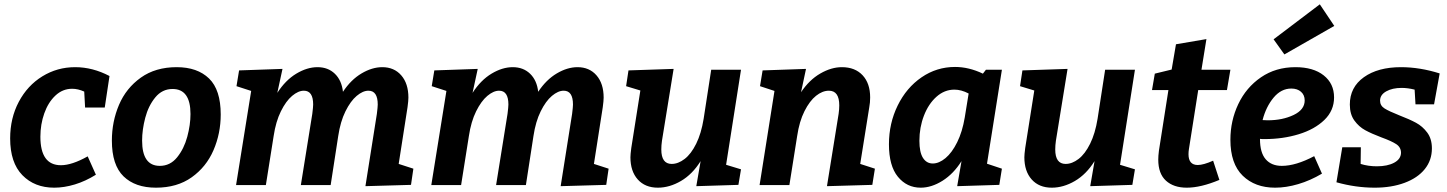

<svg xmlns="http://www.w3.org/2000/svg" viewBox="-20 -857 6701 889"><path d="M167 -224Q167 -92 262 -92Q313 -92 386 -133L424 -48Q376 -18 326.5 -3Q277 12 231 12Q140 12 83.5 -46Q27 -104 27 -216Q27 -310 67 -385.5Q107 -461 176 -503.5Q245 -546 328 -546Q409 -546 487 -505L465 -359H374L370 -433Q341 -446 314 -446Q270 -446 236.5 -414.5Q203 -383 185 -332Q167 -281 167 -224Z M1002 -327Q1002 -239 968.5 -161.5Q935 -84 867.5 -36Q800 12 702 12Q606 12 552 -40.5Q498 -93 498 -206Q498 -294 531 -371.5Q564 -449 632 -497.5Q700 -546 798 -546Q894 -546 948 -493.5Q1002 -441 1002 -327ZM638 -206Q638 -89 720 -89Q768 -89 800 -128.5Q832 -168 847 -223.5Q862 -279 862 -329Q862 -445 779 -445Q731 -445 699 -406Q667 -367 652.5 -311.5Q638 -256 638 -206Z M1826 -98 1894 -76 1883 -1 1672 5 1725 -330Q1729 -362 1729 -373Q1729 -437 1686 -437Q1660 -437 1631.5 -413Q1603 -389 1579.5 -341.5Q1556 -294 1546 -227L1511 0H1373L1426 -330Q1430 -362 1430 -373Q1430 -437 1387 -437Q1361 -437 1332.5 -413Q1304 -389 1280.5 -341.5Q1257 -294 1247 -227L1211 0H1073L1143 -436L1075 -458L1087 -531L1288 -538L1264 -427Q1302 -486 1352 -516Q1402 -546 1450 -546Q1499 -546 1530.5 -515.5Q1562 -485 1568 -432Q1605 -488 1654 -517Q1703 -546 1750 -546Q1805 -546 1838 -508Q1871 -470 1871 -405Q1871 -391 1867 -361Z M2730 -98 2798 -76 2787 -1 2576 5 2629 -330Q2633 -362 2633 -373Q2633 -437 2590 -437Q2564 -437 2535.5 -413Q2507 -389 2483.5 -341.5Q2460 -294 2450 -227L2415 0H2277L2330 -330Q2334 -362 2334 -373Q2334 -437 2291 -437Q2265 -437 2236.5 -413Q2208 -389 2184.5 -341.5Q2161 -294 2151 -227L2115 0H1977L2047 -436L1979 -458L1991 -531L2192 -538L2168 -427Q2206 -486 2256 -516Q2306 -546 2354 -546Q2403 -546 2434.5 -515.5Q2466 -485 2472 -432Q2509 -488 2558 -517Q2607 -546 2654 -546Q2709 -546 2742 -508Q2775 -470 2775 -405Q2775 -391 2771 -361Z M3411 -534 3342 -94 3411 -73 3399 -1 3204 5 3224 -111Q3186 -50 3133 -19Q3080 12 3026 12Q2967 12 2933 -26Q2899 -64 2899 -129Q2899 -142 2903 -172L2945 -438L2879 -458L2890 -531L3099 -538L3045 -205Q3042 -184 3042 -165Q3042 -98 3090 -98Q3120 -98 3150 -121Q3180 -144 3203.5 -191.5Q3227 -239 3238 -307L3273 -534Z M3963 -98 4031 -76 4019 -1 3809 5 3863 -330Q3866 -351 3866 -369Q3866 -437 3818 -437Q3788 -437 3758.5 -413.5Q3729 -390 3705 -342.5Q3681 -295 3671 -227L3635 0H3497L3566 -436L3499 -458L3511 -531L3712 -538L3689 -430Q3727 -487 3778 -516.5Q3829 -546 3878 -546Q3939 -546 3974 -508.5Q4009 -471 4009 -406Q4009 -382 4005 -361Z M4619 -534 4550 -99 4619 -76 4607 -1 4412 5 4432 -111Q4395 -52 4344 -20Q4293 12 4243 12Q4179 12 4137.5 -38.5Q4096 -89 4096 -189Q4096 -286 4136.5 -368.5Q4177 -451 4247 -499Q4317 -547 4402 -547Q4466 -547 4531 -516L4545 -534ZM4447 -313 4465 -424Q4431 -442 4399 -442Q4353 -442 4316 -409Q4279 -376 4258 -321.5Q4237 -267 4237 -205Q4237 -152 4253.5 -126Q4270 -100 4299 -100Q4328 -100 4358 -125Q4388 -150 4412 -198.5Q4436 -247 4447 -313Z M5235 -534 5166 -94 5235 -73 5223 -1 5028 5 5048 -111Q5010 -50 4957 -19Q4904 12 4850 12Q4791 12 4757 -26Q4723 -64 4723 -129Q4723 -142 4727 -172L4769 -438L4703 -458L4714 -531L4923 -538L4869 -205Q4866 -184 4866 -165Q4866 -98 4914 -98Q4944 -98 4974 -121Q5004 -144 5027.5 -191.5Q5051 -239 5062 -307L5097 -534Z M5528 -440 5485 -167Q5483 -155 5483 -143Q5483 -93 5526 -93Q5552 -93 5597 -113L5626 -24Q5540 12 5475 12Q5414 12 5378.5 -20.5Q5343 -53 5343 -118Q5343 -135 5346 -159L5390 -440H5314L5327 -516L5405 -535L5425 -652L5566 -676L5543 -534H5677L5661 -440Z M5814 -214V-213Q5814 -150 5840.5 -119.5Q5867 -89 5915 -89Q5980 -89 6065 -134L6101 -53Q6047 -21 5991 -4.5Q5935 12 5884 12Q5791 12 5734 -43.5Q5677 -99 5677 -210Q5677 -298 5713.5 -375Q5750 -452 5818.5 -499Q5887 -546 5978 -546Q6061 -546 6109 -508Q6157 -470 6157 -406Q6157 -345 6112 -301.5Q6067 -258 5993.5 -235.5Q5920 -213 5835 -213Q5820 -213 5814 -214ZM5826 -301Q5834 -300 5850 -300Q5918 -300 5969.5 -324.5Q6021 -349 6021 -392Q6021 -417 6004 -432Q5987 -447 5959 -447Q5912 -447 5877 -405Q5842 -363 5826 -301ZM6158 -737 5927 -605 5877 -675 6091 -837Z M6370 -391Q6370 -368 6390.5 -355Q6411 -342 6459 -323Q6506 -305 6536.5 -288.5Q6567 -272 6588.5 -243Q6610 -214 6610 -170Q6610 -115 6577 -74Q6544 -33 6483.5 -10.5Q6423 12 6345 12Q6257 12 6168 -13L6195 -175H6281L6280 -98Q6315 -87 6355 -87Q6404 -87 6435 -103.5Q6466 -120 6467 -149Q6467 -175 6445 -189.5Q6423 -204 6376 -221Q6331 -238 6301.5 -254Q6272 -270 6251 -299Q6230 -328 6230 -373Q6230 -453 6295 -499.5Q6360 -546 6467 -546Q6554 -546 6646 -517L6620 -374H6534L6530 -442Q6498 -450 6470 -450Q6427 -450 6398.5 -434Q6370 -418 6370 -391Z"/></svg>

Font: Bitter Pro
Style: Bold Italic
Weight: 700
Italic angle: -9°
Designer: Sol Matas, and Bitter project Authors
Foundry: Sol Matas
Version: Version 1.010